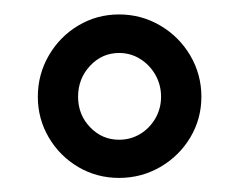

<svg xmlns="http://www.w3.org/2000/svg" viewBox="-20 -635 340 270"><path d="M33.2 -499Q33.2 -530.3 48.6 -556.9Q64 -583.5 90.1 -599.1Q116.2 -614.7 147.5 -614.7Q178.7 -614.7 205.3 -599.1Q231.9 -583.5 247.6 -556.9Q263.2 -530.3 263.2 -499Q263.2 -467.8 247.6 -441.7Q231.9 -415.5 205.3 -400.1Q178.7 -384.8 147.5 -384.8Q116.2 -384.8 90.1 -400.1Q64 -415.5 48.6 -441.7Q33.2 -467.8 33.2 -499ZM206.5 -499Q206.5 -515.6 198.5 -529.8Q190.4 -543.9 177 -552.2Q163.6 -560.5 147.5 -560.5Q123.5 -560.5 106.7 -542.5Q89.8 -524.4 89.8 -499Q89.8 -473.6 106.7 -456.1Q123.5 -438.5 147.5 -438.5Q163.6 -438.5 177 -446.5Q190.4 -454.6 198.5 -468.5Q206.5 -482.4 206.5 -499Z"/></svg>

Font: Jaldi
Style: Bold
Weight: 400
Designer: Pablo Cosgaya and Nicolas Silva
Foundry: Omnibus-Type
Version: Version 1.007